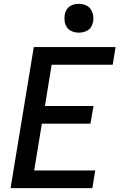

<svg xmlns="http://www.w3.org/2000/svg" viewBox="-20 -980 640 1000"><path d="M35 0 156 -735H582L567 -643H249L214 -428H467L451 -336H198L158 -92H476L461 0ZM390 -810Q373 -810 356 -816.5Q339 -823 329.5 -836.5Q320 -850 317 -867.5Q314 -885 317 -903Q319 -916 325.5 -927.5Q332 -939 342.5 -946.5Q353 -954 365.5 -957Q378 -960 391 -960Q408 -960 425 -953.5Q442 -947 451.5 -933.5Q461 -920 464.5 -902.5Q468 -885 465 -867Q462 -854 456 -842.5Q450 -831 439 -823.5Q428 -816 415.5 -813Q403 -810 390 -810Z"/></svg>

Font: Iosevka SmBd Ex Obl
Style: Regular
Weight: 600
Width: 7
Italic angle: -9°
Monospace: yes
Designer: Belleve Invis
Foundry: Belleve Invis
Version: Version 32.5.0; ttfautohint (v1.8.4)